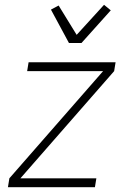

<svg xmlns="http://www.w3.org/2000/svg" viewBox="-20 -779 540 799"><path d="M13 0 19 -37 409 -483H93L99 -520H461L455 -483L65 -37H381L375 0ZM267 -600 192 -739 224 -756 299 -634 413 -759 441 -736 319 -600Z"/></svg>

Font: Iosevka Extralight Oblique
Style: Regular
Weight: 200
Italic angle: -9°
Monospace: yes
Designer: Belleve Invis
Foundry: Belleve Invis
Version: Version 32.5.0; ttfautohint (v1.8.4)